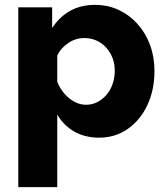

<svg xmlns="http://www.w3.org/2000/svg" viewBox="-20 -555 680 788"><path d="M387 10Q328 10 284 -15.5Q240 -41 215 -85V213H55V-525H194V-440Q223 -485 267 -510Q311 -535 370 -535Q423 -535 467.5 -514Q512 -493 545 -456Q578 -419 596 -370Q614 -321 614 -264Q614 -186 585 -124Q556 -62 504.5 -26Q453 10 387 10ZM333 -125Q359 -125 380.5 -136.5Q402 -148 418 -167Q434 -186 442.5 -211.5Q451 -237 451 -265Q451 -294 441.5 -318Q432 -342 415 -360.5Q398 -379 375 -389Q352 -399 325 -399Q309 -399 292.5 -394Q276 -389 261.5 -379.5Q247 -370 235 -357Q223 -344 215 -327V-219Q226 -192 244 -171Q262 -150 285 -137.5Q308 -125 333 -125Z"/></svg>

Font: Raleway Thin ExtraBold
Style: Regular
Weight: 800
Version: Version 4.026